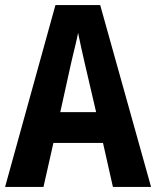

<svg xmlns="http://www.w3.org/2000/svg" viewBox="-20 -735 614 755"><path d="M424 0 385 -173H190L151 0H0L198 -715H374L574 0ZM314 -483Q306 -517 299.5 -547Q293 -577 287 -606Q284 -589 278.5 -566Q273 -543 267.5 -520.5Q262 -498 259 -484L217 -294H358Z"/></svg>

Font: Noto Sans Kannada Condensed
Style: Bold
Weight: 700
Width: 3
Designer: Jelle Bosma - Monotype Design Team
Foundry: Monotype Imaging Inc.
Version: Version 2.005; ttfautohint (v1.8.4.7-5d5b)